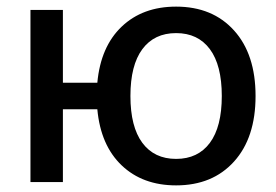

<svg xmlns="http://www.w3.org/2000/svg" viewBox="-20 -550 834 580"><path d="M72 -520H170V-300H274Q284 -409 347.5 -469.5Q411 -530 512 -530Q622 -530 687 -458Q752 -386 752 -260Q752 -134 687 -62Q622 10 512 10Q411 10 347.5 -50.5Q284 -111 274 -220H170V0H72ZM410 -118.5Q446 -70 512 -70Q578 -70 614 -118.5Q650 -167 650 -260Q650 -353 614 -401.5Q578 -450 512 -450Q446 -450 410 -401.5Q374 -353 374 -260Q374 -167 410 -118.5Z"/></svg>

Font: M PLUS 1p Medium
Style: Regular
Weight: 500
Version: Version 1.062